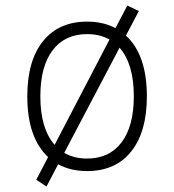

<svg xmlns="http://www.w3.org/2000/svg" viewBox="-20 -605 626 690"><path d="M147 65.4 110.4 41 152.8 -40.5Q78.1 -110.4 78.1 -258.8Q78.1 -387.2 134.8 -457.3Q191.4 -527.3 293 -527.3Q351.1 -527.3 395 -503.9L437.5 -585L479 -565.4L432.6 -477.1Q507.8 -407.7 507.8 -258.8Q507.8 -130.9 451.4 -60.5Q395 9.8 293 9.8Q233.9 9.8 189 -14.6ZM293 -35.2Q373 -35.2 417 -93.5Q460.9 -151.9 460.9 -258.8Q460.9 -375 409.7 -433.6L210.9 -55.7Q246.1 -35.2 293 -35.2ZM176.3 -84.5 373.5 -462.9Q338.9 -482.4 293 -482.4Q212.9 -482.4 168.9 -424.1Q125 -365.7 125 -258.8Q125 -143.1 176.3 -84.5Z"/></svg>

Font: Cascadia Code NF ExtraLight
Style: Regular
Weight: 200
Monospace: yes
Designer: Aaron Bell
Foundry: Saja Typeworks
Version: Version 2404.023; ttfautohint (v1.8.4)